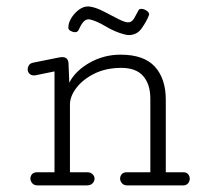

<svg xmlns="http://www.w3.org/2000/svg" viewBox="-20 -563 645 583"><path d="M371.1 -456.5Q366.7 -456.5 357.9 -458.5Q329.6 -465.8 301.3 -482.7Q272.9 -499.5 253.4 -503.9Q252 -504.4 249 -504.4Q239.7 -504.4 232.4 -495.6Q225.1 -486.8 218.3 -471.2Q215.3 -465.3 207.5 -465.3Q201.2 -465.3 194.3 -469.2Q187.5 -473.1 187.5 -479Q187.5 -493.2 196.5 -508.1Q205.6 -522.9 219.2 -533.2Q232.9 -543.5 248 -543.5Q250 -543.5 255.9 -542.5Q272.9 -539.6 295.7 -527.8Q318.4 -516.1 338.6 -505.6Q358.9 -495.1 369.1 -495.1Q380.4 -495.1 387.5 -507.6Q394.5 -520 400.9 -532.2Q402.8 -536.1 409.2 -536.1Q417 -536.1 425.5 -530.3Q434.1 -524.4 432.6 -517.6Q425.3 -498.5 410.6 -477.5Q396 -456.5 371.1 -456.5ZM94.7 0Q83.5 0 77.9 -6.6Q72.3 -13.2 72.3 -21Q72.3 -28.3 77.4 -34.2Q82.5 -40 92.8 -40H145.5V-346.2L92.8 -335.4Q87.9 -334 83 -334Q74.2 -334 69.1 -339.6Q64 -345.2 64 -352.5Q64 -358.4 67.6 -364.5Q71.3 -370.6 80.1 -372.6L160.2 -388.7Q167 -389.6 168.9 -389.6Q187 -389.6 188 -370.6L190.4 -312Q209 -348.1 252.2 -372.6Q295.4 -397 346.2 -397Q417 -397 450.2 -360.6Q483.4 -324.2 483.4 -260.3V-40H536.6Q546.4 -40 551.3 -33.9Q556.2 -27.8 556.2 -20.5Q556.2 -12.7 551 -6.3Q545.9 0 535.6 0H367.2Q356 0 350.3 -6.6Q344.7 -13.2 344.7 -21Q344.7 -28.3 349.9 -34.2Q355 -40 365.2 -40H436.5V-263.7Q436.5 -307.1 414.8 -332Q393.1 -356.9 348.6 -356.9Q301.8 -356.9 266.6 -339.4Q231.4 -321.8 211.9 -296.1Q192.4 -270.5 192.4 -245.6V-40H243.7Q255.4 -40 261.2 -33.9Q267.1 -27.8 267.1 -20.5Q267.1 -12.7 261 -6.3Q254.9 0 242.7 0Z"/></svg>

Font: Cutive Mono
Style: Regular
Weight: 400
Designer: Vernon Adams
Foundry: Vernon Adams
Version: Version 1.110; ttfautohint (v1.8.4.7-5d5b)